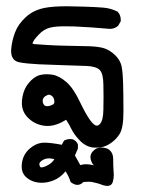

<svg xmlns="http://www.w3.org/2000/svg" viewBox="-20 -262 540 622"><path d="M211.4 329.6 209 328.1Q202.6 308.1 192.4 293Q175.8 313 155.5 321.5Q135.3 330.1 115.7 330.1Q85.4 330.1 65.4 312.5Q50.3 299.8 50.3 276.9Q50.3 259.3 57.6 243.7Q63.5 231.4 73.7 221.7Q93.3 203.6 114.7 200.7Q119.1 200.2 124.5 200.2Q144 200.2 180.2 207L187.5 193.4L189.9 192.4Q197.8 188.5 207.5 188.5Q212.4 188.5 214.4 189Q226.6 192.9 231.9 204.6L232.4 206.5V219.2L222.7 241.7L240.2 272.9Q248.5 270 259 270Q269.5 270 283.7 273.4Q279.8 269 277.3 264.2Q272.9 253.9 272.9 247.6Q272.9 241.2 275.4 236.3Q278.3 229.5 285.6 223.6Q294.9 215.8 308.6 215.8Q315.4 215.8 323.2 218Q331.1 220.2 336.9 226.1Q346.7 235.8 346.7 253.9Q346.7 276.9 347.7 288.1Q348.6 299.3 348.6 304.2Q348.6 316.4 345.7 326.2Q344.2 332 340.8 335.4Q335.9 340.3 327.6 340.3Q321.8 340.3 314 337.9Q297.4 331.5 282.7 328.6Q275.9 326.7 267.3 326.7Q258.8 326.7 250 327.6Q241.2 336.9 231.2 336.9Q221.2 336.9 211.4 329.6ZM156.2 253.9Q147 251 138.7 251Q122.6 251 110.8 262.2Q107.4 266.1 107.4 270Q107.4 273.4 109.9 277.8Q110.4 278.3 110.8 279.3Q111.8 280.3 114.7 280.3Q122.6 280.3 137.7 271.5Q148.4 265.6 156.2 253.9ZM134.8 146Q131.8 146 128.9 146Q94.2 143.1 70.3 119.1Q50.8 99.6 50.8 71.3Q50.8 66.9 51.3 62Q55.2 27.8 72.8 7.3Q80.6 -2.4 87.4 -7.3Q98.6 -16.1 109.1 -18.8Q119.6 -21.5 129.9 -21.5Q140.1 -21.5 149.9 -20Q172.4 -16.1 195.8 4.4Q218.3 24.4 239.7 69.8Q275.9 145 293.5 145Q298.8 145 303.2 140.1Q314.5 128.9 314.9 93.3Q315.4 71.3 315.4 51Q315.4 30.8 314.9 11.7Q314.5 -23.9 303 -35.4Q291.5 -46.9 260.7 -48.3Q226.1 -49.8 186 -50.8Q146 -51.8 106.2 -53.7Q66.4 -55.7 43 -60.1Q31.7 -62.5 25.4 -68.8Q16.1 -78.6 16.1 -95.2Q16.1 -98.1 16.1 -101.1Q18.6 -130.9 28.8 -157.2Q39.1 -184.1 63.5 -206.5Q87.9 -229 124 -236.3Q150.9 -241.7 197.3 -241.7Q210.4 -241.7 251 -240.5Q291.5 -239.3 314.5 -237.3Q338.9 -235.4 361.3 -224.1Q367.2 -217.3 369.1 -210.9Q371.1 -204.6 371.1 -200.4Q371.1 -196.3 371.1 -192.9L362.8 -178.7Q351.6 -168.5 336.4 -168.5Q333.5 -168.5 330.1 -168.9Q276.9 -173.8 221.2 -176.3Q205.1 -176.8 191.4 -176.8Q160.2 -176.8 144 -172.9Q122.1 -168 105 -149.4Q96.2 -140.1 91.3 -133.3Q85.4 -124.5 85.4 -121.1Q85.4 -120.6 85.9 -120.6L90.8 -119.1L133.8 -116.2Q162.6 -114.3 196.5 -113.8Q230.5 -113.3 265.9 -112.3Q301.3 -111.3 319.3 -105Q337.9 -98.1 353.8 -82.5Q369.6 -66.9 373.8 -47.6Q377.9 -28.3 378.9 11.2Q379.9 50.8 379.9 100.6Q379.9 152.8 367.2 172.4Q355.5 191.4 334.5 204.6Q316.4 216.3 292 216.3Q285.2 216.3 280.3 215.8Q256.8 212.4 238.3 192.9Q220.2 174.3 210.4 154.3Q203.1 139.2 194.3 126Q162.1 146 134.8 146ZM153.8 75.2Q156.2 71.8 156.2 67.9Q156.2 52.7 144.5 46.4Q141.6 44.9 139.2 44.9Q133.8 44.9 126.5 49.8Q118.2 55.7 118.2 64.5Q118.2 66.4 118.7 68.8Q120.6 77.6 126 80.6Q128.4 82 133.3 82Q142.1 82 153.8 75.2Z"/></svg>

Font: Bakudai
Style: Bold
Weight: 700
Version: Version 1.48